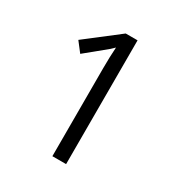

<svg xmlns="http://www.w3.org/2000/svg" viewBox="-168 -836 907 959"><g transform="rotate(30 286.0 -357.0)"><path d="M349.1 0H270V-508.8Q270 -572.3 273.9 -628.9Q263.7 -618.7 251 -607.4Q238.3 -596.2 134.8 -512.2L91.8 -567.9L280.8 -713.9H349.1Z"/></g></svg>

Font: QFn4     
Style: Regular
Weight: 400
Foundry: Ascender Corporation
Version: Version 1.10